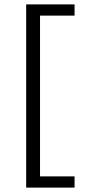

<svg xmlns="http://www.w3.org/2000/svg" viewBox="-20 -731 391 873"><path d="M162 -660V71H319V122H99V-711H319V-660Z"/></svg>

Font: Ysabeau
Style: Regular
Weight: 400
Designer: Christian Thalmann (Catharsis Fonts)
Version: Version 0.003